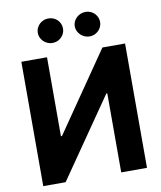

<svg xmlns="http://www.w3.org/2000/svg" viewBox="-98 -998 904 1075"><g transform="rotate(-10 354.5 -460.0)"><path d="M205.9 -707V-258.1H211.8L520.8 -707H649.6V0H503.1V-449.1H497.4L187 0H59.9V-707ZM178.7 -850Q178.7 -869 188.4 -885Q198.2 -901 214.7 -910.3Q231.3 -919.5 250.4 -919.5Q270.3 -919.5 286.6 -910.5Q302.9 -901.4 312.4 -885.4Q321.9 -869.4 321.9 -850Q321.9 -831.5 312.4 -815.5Q302.9 -799.5 286.6 -790Q270.3 -780.5 250.4 -780.5Q231.7 -780.5 214.9 -790Q198.2 -799.5 188.4 -815.7Q178.7 -831.9 178.7 -850ZM388.9 -850Q388.9 -869 399 -885Q409 -901 425.8 -910.3Q442.5 -919.5 461.6 -919.5Q481.1 -919.5 497.4 -910.3Q513.7 -901 523.2 -885Q532.8 -869 532.8 -850Q532.8 -831.5 523.2 -815.5Q513.7 -799.5 497.4 -790Q481.1 -780.5 461.6 -780.5Q442.5 -780.5 425.8 -790Q409 -799.5 399 -815.7Q388.9 -831.9 388.9 -850Z"/></g></svg>

Font: Pretendard GOV Variable
Style: Regular
Weight: 400
Designer: Base glyphs from Inter by Rasmus Andersson; Hangul glyphs from Noto Sans CJK(Source Han Sans) by Jang Soo-young and Kang
Foundry: Kil Hyung-jin
Version: Version 1.307;Glyphs 3.2 (3192)